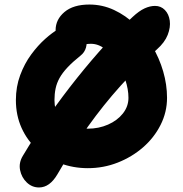

<svg xmlns="http://www.w3.org/2000/svg" viewBox="-20 -731 806 846"><path d="M152 95Q121 95 98 73Q75 51 68.5 18.5Q62 -14 81 -45Q134 -134 195 -221Q256 -308 320 -388Q384 -468 446.5 -536.5Q509 -605 564 -656Q593 -683 617 -694Q641 -705 663 -705Q689 -705 706.5 -687Q724 -669 728 -640Q732 -611 719 -577.5Q706 -544 671 -513Q585 -435 510.5 -352Q436 -269 368 -174Q300 -79 233 37Q199 95 152 95ZM367 10Q303 10 245.5 -11.5Q188 -33 144 -72.5Q100 -112 75 -167.5Q50 -223 50 -290Q50 -349 69 -400Q88 -451 117.5 -491Q147 -531 179 -559.5Q211 -588 237.5 -603Q264 -618 277 -618Q312 -618 332 -603Q352 -588 358.5 -566Q365 -544 359 -522Q353 -500 335 -486Q300 -458 277.5 -434Q255 -410 242.5 -387.5Q230 -365 225 -341Q220 -317 220 -290Q220 -247 239.5 -219Q259 -191 292.5 -177.5Q326 -164 367 -164Q415 -164 456 -182Q497 -200 521.5 -231Q546 -262 546 -300Q546 -338 532 -379.5Q518 -421 495 -457Q472 -493 442.5 -515.5Q413 -538 381 -538Q359 -538 348 -533Q337 -528 326 -523Q315 -518 293 -518Q265 -518 245 -538Q225 -558 225 -598Q225 -645 264 -678Q303 -711 374 -711Q431 -711 482.5 -687Q534 -663 576.5 -622Q619 -581 650.5 -528Q682 -475 699 -416.5Q716 -358 716 -300Q716 -237 687.5 -180.5Q659 -124 610 -81.5Q561 -39 498.5 -14.5Q436 10 367 10Z"/></svg>

Font: Shantell Sans ExtraBold
Style: Regular
Weight: 800
Designer: Stephen Nixon, Anya Danilova, Shantell Martin
Foundry: Arrow Type
Version: Version 1.011;[c5ecc13dd]